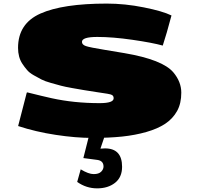

<svg xmlns="http://www.w3.org/2000/svg" viewBox="-20 -743 1093 1065"><path d="M562.5 80.1Q657.2 80.1 657.2 182.1Q657.2 240.2 618.2 271Q579.1 301.8 518.8 301.8Q458.5 301.8 408.2 266.1L427.7 196.3Q471.2 222.7 499.5 222.7Q527.8 222.7 541 209.5Q554.2 196.3 554.2 180.7Q554.2 148.9 520 144L442.4 133.8L473.1 12.2H560.5L537.1 81.5Q550.3 80.1 562.5 80.1ZM80.6 -43.9Q82.5 -52.2 127.9 -227.1Q127.9 -230.5 131.8 -230.5Q219.7 -208.5 266.6 -198.2Q391.1 -170.9 532.7 -170.9Q610.4 -170.9 610.4 -197.8Q610.4 -210 602.5 -215.1Q594.7 -220.2 575.2 -223.1Q555.7 -226.1 512.2 -232.7Q468.8 -239.3 445.8 -243.2Q422.9 -247.1 381.3 -254.4Q339.8 -261.7 318.1 -267.6Q296.4 -273.4 262.5 -283Q228.5 -292.5 210 -302.2Q191.4 -312 167 -325.7Q142.6 -339.4 129.9 -355Q116.2 -370.6 103.5 -390.1Q80.1 -425.8 80.1 -477.5Q80.1 -612.3 204.1 -667.7Q328.1 -723.1 572.3 -723.1Q672.9 -723.1 777.6 -702.1Q882.3 -681.2 931.2 -657.2Q903.8 -553.7 882.8 -490.2Q824.7 -506.3 714.8 -522.2Q605 -538.1 519.8 -538.1Q434.6 -538.1 434.6 -510.7Q434.6 -495.1 456.3 -487.5Q478 -480 560.3 -466.6Q642.6 -453.1 670.9 -448.2Q881.8 -412.1 941.4 -341.8Q985.4 -289.6 985.6 -229.5Q985.8 -169.4 962.2 -127Q938.5 -84.5 896.5 -56.6Q854.5 -28.8 792.2 -11Q730 6.8 658.2 14.4Q586.4 22 493.2 22Q399.9 22 289.1 5.1Q178.2 -11.7 80.6 -43.9Z"/></svg>

Font: Seymour One
Style: Book
Weight: 400
Designer: vernon adams
Foundry: vernon adams
Version: Version 1.000; ttfautohint (v0.93) -l 8 -r 50 -G 200 -x 0 -w